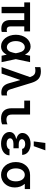

<svg xmlns="http://www.w3.org/2000/svg" viewBox="1360 -2230 880 3640"><g transform="rotate(90 1800.0 -410.0)"><path d="M110 0H230V-430H360V-165Q360 -80 401.3 -37.5Q442.6 5 524 5Q542.4 5 557.7 3Q573 1 585 -3V-103Q576 -100 565.9 -98.5Q555.8 -97 546 -97Q512.6 -97 496.3 -115.8Q480 -134.5 480 -172V-430H575V-540H25V-430H110Z M997 -305V-235L979 -320Q966 -380 939.6 -410Q913.1 -440 875 -440Q849.9 -440 828.4 -427Q807 -414 791.5 -391.5Q776 -369 767.5 -337.8Q759 -306.6 759 -269.8Q759 -233 767.5 -202Q776 -171 791.5 -148.3Q807 -125.7 828.5 -112.8Q849.9 -100 875 -100Q913.1 -100 939.6 -130Q966 -160 979 -220ZM1051 -210Q1028 -98 980.5 -44Q933 10 860 10Q812.5 10 772.3 -11.5Q732 -33 702.4 -70.3Q672.8 -107.7 655.9 -159Q639 -210.3 639 -270Q639 -330 656 -381.5Q673 -433 703 -470.5Q733 -508 773.3 -529Q813.5 -550 861 -550Q934 -550 981 -496Q1028 -442 1051 -330L1063 -270ZM1003 -447H1017L1037 -540H1158L1101 -270L1158 0H1037L1017 -93H1003L1022 -270Z M1252 0H1374L1495 -350H1499L1558 -141Q1579 -66 1622 -30.5Q1665 5 1736 5Q1750 5 1763 3.5Q1776 2 1790 -3V-106Q1782 -102 1772.5 -100.5Q1763 -99 1753 -99Q1721 -99 1702 -115.5Q1683 -132 1672 -170L1549 -572Q1520 -665 1469 -705Q1418 -745 1334 -745Q1314 -745 1294.5 -742.5Q1275 -740 1253 -735V-632Q1270 -637 1285.5 -639Q1301 -641 1318 -641Q1366 -641 1393 -619.5Q1420 -598 1440 -543L1464 -477L1454 -574Z M2152 -193Q2152 -142 2176 -117Q2200 -92 2250 -92Q2271 -92 2293 -96.5Q2315 -101 2337 -111V-11Q2314 0 2286 5Q2258 10 2227 10Q2130 10 2081 -41.5Q2032 -93 2032 -193V-430H1887V-540H2152Z M2802 -390H2916Q2916 -425 2900.5 -454.5Q2885 -484 2857.5 -505Q2830 -526 2792 -538Q2754 -550 2709 -550Q2664 -550 2625.5 -538.5Q2587 -527 2559.5 -506Q2532 -485 2516.5 -457Q2501 -429 2501 -396Q2501 -354 2528.5 -325Q2556 -296 2613 -279V-275Q2550 -264 2516 -231.5Q2482 -199 2482 -149Q2482 -115 2498.5 -85.5Q2515 -56 2544.5 -35Q2574 -14 2615 -2Q2656 10 2704 10Q2752 10 2793 -2Q2834 -14 2863 -35Q2892 -56 2908.5 -85.5Q2925 -115 2925 -150H2807Q2805 -126 2776 -110.5Q2747 -95 2705 -95Q2659 -95 2630.5 -113.5Q2602 -132 2602 -161Q2602 -190 2630.5 -207.5Q2659 -225 2706 -225H2791V-325H2714Q2671 -325 2645 -341.5Q2619 -358 2619 -385Q2619 -412 2644.5 -430Q2670 -448 2711 -448Q2749 -448 2774.5 -432Q2800 -416 2802 -390ZM2830 -830H2690L2661 -610H2751Z M3295 -100Q3268 -100 3245 -112.5Q3222 -125 3205.8 -147.5Q3189.6 -170.1 3180.8 -201.3Q3172 -232.4 3172 -270Q3172 -307.6 3180.8 -338.7Q3189.6 -369.9 3205.8 -392.5Q3222 -415 3244.8 -427.5Q3267.5 -440 3295 -440Q3322 -440 3345 -427.5Q3368 -415 3384.2 -392.5Q3400.4 -369.9 3409.2 -338.7Q3418 -307.6 3418 -270Q3418 -232.4 3409.2 -201.3Q3400.4 -170.1 3384.2 -147.5Q3368 -125 3345 -112.5Q3322 -100 3295 -100ZM3295.7 10Q3347.3 10 3390.6 -9.3Q3434 -28.6 3466 -63.3Q3498 -98 3516 -145.9Q3534 -193.9 3534 -251Q3534 -307.4 3516.5 -354.8Q3498.9 -402.1 3467 -436.6Q3435 -471 3391.5 -490.5Q3348 -510 3295 -510L3468 -426V-440H3565V-540H3294.9Q3243 -540 3198 -520.5Q3153 -501 3120.9 -465.3Q3088.8 -429.7 3070.4 -380.3Q3052 -331 3052 -270.2Q3052 -209.4 3070 -158.2Q3088 -107 3120.4 -69.5Q3152.8 -32.1 3197.9 -11Q3243 10 3295.7 10Z"/></g></svg>

Font: CommitMonoV142 ExtLt
Style: Regular
Weight: 200
Monospace: yes
Designer: Eigil Nikolajsen
Foundry: Eigil Nikolajsen
Version: Version 1.142